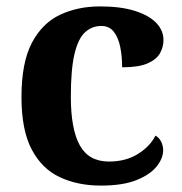

<svg xmlns="http://www.w3.org/2000/svg" viewBox="-20 -569 567 599"><path d="M295 10Q222 10 166 -16.5Q110 -43 78.5 -103.5Q47 -164 47 -266Q47 -374 79.5 -435.5Q112 -497 167.5 -523Q223 -549 292 -549Q357 -549 401 -535Q445 -521 467.5 -497.5Q490 -474 490 -444Q490 -423 479.5 -403.5Q469 -384 441 -371.5Q413 -359 361 -359Q361 -394 355 -423Q349 -452 335 -470Q321 -488 296 -488Q267 -488 245.5 -468.5Q224 -449 212.5 -401Q201 -353 201 -267Q201 -166 229 -115.5Q257 -65 320 -65Q372 -65 410 -88.5Q448 -112 465 -146Q477 -139 483 -126.5Q489 -114 489 -100Q489 -75 468.5 -49.5Q448 -24 405.5 -7Q363 10 295 10Z"/></svg>

Font: Noto Serif Vithkuqi
Style: Bold
Weight: 700
Version: Version 1.005